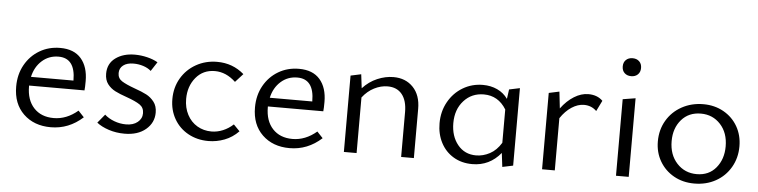

<svg xmlns="http://www.w3.org/2000/svg" viewBox="-42 -824 4036 1022"><g transform="rotate(5 1976.0 -312.5)"><path d="M420 -63Q345 5 249 5Q159 5 103 -49Q47 -103 47 -195Q47 -260 75.5 -311Q104 -362 153 -391Q202 -420 263 -420Q337 -420 375 -376Q413 -332 413 -256Q413 -222 411 -206H115V-202Q115 -129 154 -87Q193 -45 260 -45Q329 -45 389 -96ZM121 -253H348V-254Q348 -373 258 -373Q207 -373 170 -340Q133 -307 121 -253Z M494 -41 532 -87Q553 -68 583.5 -56.5Q614 -45 647 -45Q685 -45 708.5 -64Q732 -83 732 -112Q732 -142 709 -157.5Q686 -173 638 -190Q600 -203 575.5 -215.5Q551 -228 534.5 -249.5Q518 -271 518 -305Q518 -359 559 -389Q600 -419 662 -419Q695 -419 728 -411Q761 -403 785 -389L753 -340Q736 -355 711 -363Q686 -371 659 -371Q624 -371 604 -355.5Q584 -340 584 -314Q584 -286 606.5 -271.5Q629 -257 676 -240Q716 -226 740 -213.5Q764 -201 781.5 -178.5Q799 -156 799 -121Q799 -67 756.5 -31Q714 5 643 5Q598 5 558.5 -8Q519 -21 494 -41Z M881 -201Q881 -263 910 -312.5Q939 -362 989.5 -390.5Q1040 -419 1102 -419Q1185 -419 1246 -366L1205 -321Q1154 -369 1094 -369Q1031 -369 992.5 -322.5Q954 -276 954 -208Q954 -161 973.5 -124Q993 -87 1027 -67Q1061 -47 1103 -47Q1134 -47 1164 -59.5Q1194 -72 1219 -95L1252 -61Q1219 -27 1177 -11Q1135 5 1091 5Q1031 5 983 -21.5Q935 -48 908 -95Q881 -142 881 -201Z M1696 -63Q1621 5 1525 5Q1435 5 1379 -49Q1323 -103 1323 -195Q1323 -260 1351.5 -311Q1380 -362 1429 -391Q1478 -420 1539 -420Q1613 -420 1651 -376Q1689 -332 1689 -256Q1689 -222 1687 -206H1391V-202Q1391 -129 1430 -87Q1469 -45 1536 -45Q1605 -45 1665 -96ZM1397 -253H1624V-254Q1624 -373 1534 -373Q1483 -373 1446 -340Q1409 -307 1397 -253Z M2189 -263V0H2121V-240Q2121 -301 2094 -334.5Q2067 -368 2017 -368Q1981 -368 1945.5 -350Q1910 -332 1883 -297V0H1815V-408L1871 -420L1880 -346Q1914 -383 1957.5 -401.5Q2001 -420 2044 -420Q2109 -420 2149 -378Q2189 -336 2189 -263Z M2719 -420V-6L2662 6L2653 -68Q2593 5 2501 5Q2444 5 2400.5 -21Q2357 -47 2333 -93Q2309 -139 2309 -197Q2309 -260 2337.5 -311Q2366 -362 2414.5 -391Q2463 -420 2522 -420Q2564 -420 2598.5 -404Q2633 -388 2655 -357L2662 -408ZM2651 -122V-300Q2608 -370 2531 -370Q2466 -370 2424 -323.5Q2382 -277 2382 -204Q2382 -134 2419 -88.5Q2456 -43 2517 -43Q2555 -43 2590.5 -62Q2626 -81 2651 -122Z M3162 -391 3134 -334Q3107 -361 3067 -361Q3034 -361 3001 -339.5Q2968 -318 2942 -279V0H2874V-408L2930 -420L2940 -331Q2971 -373 3009 -396.5Q3047 -420 3085 -420Q3133 -420 3162 -391Z M3254 -583Q3254 -605 3267.5 -618Q3281 -631 3303 -631Q3325 -631 3338.5 -618Q3352 -605 3352 -583Q3352 -561 3338.5 -548Q3325 -535 3303 -535Q3281 -535 3267.5 -548Q3254 -561 3254 -583ZM3269 -409 3337 -420V0H3269Z M3475 -202Q3475 -264 3504 -313.5Q3533 -363 3584.5 -391.5Q3636 -420 3700 -420Q3760 -420 3808 -393Q3856 -366 3883 -319Q3910 -272 3910 -213Q3910 -151 3881 -101Q3852 -51 3801.5 -23Q3751 5 3687 5Q3626 5 3578 -22Q3530 -49 3502.5 -96Q3475 -143 3475 -202ZM3837 -206Q3837 -279 3795.5 -324Q3754 -369 3691 -369Q3626 -369 3587 -324Q3548 -279 3548 -210Q3548 -137 3590 -91.5Q3632 -46 3696 -46Q3761 -46 3799 -92Q3837 -138 3837 -206Z"/></g></svg>

Font: Ysabeau Infant
Style: Regular
Weight: 400
Designer: Christian Thalmann (Catharsis Fonts)
Version: Version 0.003